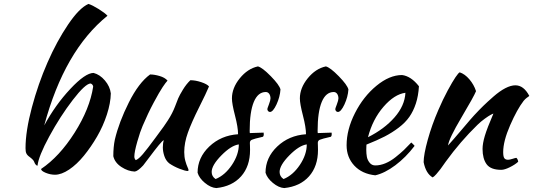

<svg xmlns="http://www.w3.org/2000/svg" viewBox="-20 -853 2713 977"><path d="M189 6.8Q282.2 -55.7 359.6 -177.7Q437 -299.8 454.1 -412.1Q454.1 -417 450.2 -421.9Q446.3 -426.8 440.9 -428.2Q414.1 -427.2 350.1 -344Q286.1 -260.7 231 -159.2Q175.8 -57.6 170.9 -9.8Q166.5 -9.8 161.6 -15.4Q156.7 -21 153.8 -29.8Q150.4 -39.6 130.9 -54.2Q117.7 -63.5 113.8 -73.2Q109.9 -81.1 109.9 -99.1Q109.9 -185.5 142.1 -306.2Q174.3 -426.8 221.7 -534.9Q269 -643.1 326.4 -728Q383.8 -813 430.2 -833Q449.7 -827.1 482.2 -806.9Q514.6 -786.6 526.9 -772.9Q307.6 -595.7 205.1 -214.8Q261.7 -319.3 337.9 -400.6Q414.1 -481.9 456.1 -481.9Q488.3 -473.6 513.9 -443.4Q539.6 -413.1 543.9 -377.9Q543 -328.6 523.9 -270Q504.9 -211.4 474.1 -158.4Q443.4 -105.5 407.2 -61Q371.1 -16.6 331.8 9.8Q292.5 36.1 259.8 36.1Q236.3 36.1 212.6 26.4Q189 16.6 189 6.8Z M840.8 -22Q823.7 -36.1 816.2 -59.1Q808.6 -82 808.6 -103Q808.6 -124.5 813.5 -139.2Q808.6 -139.6 787.8 -114.3Q767.1 -88.9 741.2 -54.2Q715.3 -19.5 708.5 -11.2Q680.7 18.6 665.5 20Q631.3 18.6 597.9 -3.2Q564.5 -24.9 556.6 -58.1Q556.6 -106 564.5 -143.1Q585.4 -231.4 635.7 -331.8Q686 -432.1 743.7 -474.1Q765.1 -474.1 792 -466.3Q818.8 -458.5 832.5 -442.9Q823.7 -433.6 807.6 -409.7Q791.5 -385.7 762.2 -331.1Q732.9 -276.4 705.6 -211.9Q693.8 -185.1 678.7 -132.6Q663.6 -80.1 663.6 -56.2Q663.6 -45.4 670.9 -38.1Q685.1 -43.5 706.8 -68.6Q728.5 -93.8 772.5 -153.8Q775.4 -158.2 790 -177.7Q804.7 -197.3 813 -209Q821.3 -220.7 833.7 -239.7Q846.2 -258.8 855.2 -276.6Q864.3 -294.4 870.6 -311Q879.9 -335.9 886.7 -352.3Q893.6 -368.7 910.9 -397Q928.2 -425.3 948.7 -444.8Q974.6 -444.8 1004.4 -434.8Q1034.2 -424.8 1043.5 -413.1Q1029.8 -379.9 992.4 -305.4Q955.1 -231 936.3 -178.7Q917.5 -126.5 917.5 -79.1Q917.5 -54.2 923.1 -34.2Q928.7 -14.2 934.1 -2.7Q939.5 8.8 939.5 13.2Q939.5 14.6 938.5 15.6Q937.5 16.6 936.5 16.6L935.5 17.1Q921.9 17.1 892.6 5.4Q863.3 -6.3 840.8 -22Z M1407.2 -397.9Q1404.8 -359.9 1387 -321.5Q1369.1 -283.2 1353.5 -283.2Q1341.8 -284.7 1340.3 -297.9Q1340.3 -300.8 1348.4 -321.8Q1356.4 -342.8 1356.4 -352.1Q1356.4 -366.2 1349.9 -375.5Q1343.3 -384.8 1332.5 -384.8Q1292.5 -384.8 1271.5 -334.2Q1250.5 -283.7 1250.5 -188Q1250.5 -177.7 1251.5 -175.8L1321.3 -178.2Q1322.3 -176.3 1322.3 -169.9Q1322.3 -161.1 1318.4 -157.2Q1271.5 -146.5 1261.5 -141.8Q1251.5 -137.2 1251.5 -126Q1251.5 -122.1 1252 -110.4Q1252.4 -98.6 1252.4 -89.8Q1252.4 -6.8 1206.8 44.4Q1161.1 95.7 1080.6 104Q1052.2 102.1 1022.9 77.9Q993.7 53.7 985.4 25.9Q985.4 -50.8 1044.9 -107.4Q1104.5 -164.1 1191.4 -169.9Q1191.4 -205.1 1175.8 -265.1Q1160.2 -325.2 1160.2 -352.1Q1160.2 -405.3 1200.2 -454.6Q1240.2 -503.9 1292.5 -515.1Q1314.9 -509.3 1358.2 -465.1Q1401.4 -420.9 1407.2 -397.9ZM1077.1 58.1Q1125 38.6 1160.2 -13.9Q1195.3 -66.4 1195.3 -118.2Q1156.2 -112.8 1106.7 -62.5Q1057.1 -12.2 1057.1 22Q1057.1 44.9 1077.1 58.1Z M1752.9 -397.9Q1750.5 -359.9 1732.7 -321.5Q1714.8 -283.2 1699.2 -283.2Q1687.5 -284.7 1686 -297.9Q1686 -300.8 1694.1 -321.8Q1702.1 -342.8 1702.1 -352.1Q1702.1 -366.2 1695.6 -375.5Q1689 -384.8 1678.2 -384.8Q1638.2 -384.8 1617.2 -334.2Q1596.2 -283.7 1596.2 -188Q1596.2 -177.7 1597.2 -175.8L1667 -178.2Q1668 -176.3 1668 -169.9Q1668 -161.1 1664.1 -157.2Q1617.2 -146.5 1607.2 -141.8Q1597.2 -137.2 1597.2 -126Q1597.2 -122.1 1597.7 -110.4Q1598.1 -98.6 1598.1 -89.8Q1598.1 -6.8 1552.5 44.4Q1506.8 95.7 1426.3 104Q1397.9 102.1 1368.7 77.9Q1339.4 53.7 1331.1 25.9Q1331.1 -50.8 1390.6 -107.4Q1450.2 -164.1 1537.1 -169.9Q1537.1 -205.1 1521.5 -265.1Q1505.9 -325.2 1505.9 -352.1Q1505.9 -405.3 1545.9 -454.6Q1585.9 -503.9 1638.2 -515.1Q1660.6 -509.3 1703.9 -465.1Q1747.1 -420.9 1752.9 -397.9ZM1422.9 58.1Q1470.7 38.6 1505.9 -13.9Q1541 -66.4 1541 -118.2Q1502 -112.8 1452.4 -62.5Q1402.8 -12.2 1402.8 22Q1402.8 44.9 1422.9 58.1Z M2111.8 -414.1Q2108.9 -365.2 2096.2 -326.4Q2083.5 -287.6 2063 -258.3Q2042.5 -229 2009 -203.6Q1975.6 -178.2 1937.3 -158.4Q1898.9 -138.7 1844.7 -117.2Q1844.7 -113.3 1844.2 -104.2Q1843.8 -95.2 1843.8 -90.8Q1843.8 -70.8 1846.9 -54.4Q1850.1 -38.1 1861.1 -24.7Q1872.1 -11.2 1889.6 -11.2Q1915 -11.2 1941.4 -22.2Q1967.8 -33.2 1993.4 -53.7Q2019 -74.2 2035.2 -89.6Q2051.3 -105 2072.8 -127.9Q2082.5 -119.6 2089.8 -110.8Q2044.9 -51.8 1991.2 -11.7Q1937.5 28.3 1889.6 39.1Q1821.8 31.7 1782.7 -10.5Q1743.7 -52.7 1743.7 -113.8Q1743.7 -193.8 1786.4 -277.8Q1829.1 -361.8 1895.5 -416.5Q1961.9 -471.2 2025.9 -471.2Q2071.8 -465.3 2111.8 -414.1ZM2043 -380.9Q1986.8 -373.5 1931.4 -309.6Q1876 -245.6 1852.5 -154.8Q1935.5 -196.3 1987.5 -255.6Q2039.6 -314.9 2043 -380.9Z M2319.3 -484.9Q2345.2 -476.6 2368.4 -449.5Q2391.6 -422.4 2402.3 -389.2Q2391.6 -362.3 2327.9 -254.9Q2264.2 -147.5 2259.8 -112.8Q2282.2 -137.2 2332.3 -196.3Q2382.3 -255.4 2392.6 -266.1Q2418.9 -294.4 2439.2 -314.2Q2459.5 -334 2491 -361.6Q2522.5 -389.2 2551 -404.1Q2579.6 -418.9 2602.5 -418.9Q2645 -418.9 2673.3 -365.2Q2673.3 -364.3 2670.2 -362.3Q2667 -360.4 2659.7 -354.7Q2652.3 -349.1 2644.5 -339.8Q2611.3 -296.9 2575.9 -215.8Q2540.5 -134.8 2540.5 -79.1Q2540.5 -55.7 2546.4 -47.9Q2552.2 -40 2565.4 -40Q2573.2 -40 2588.4 -44.9Q2603.5 -49.8 2607.4 -49.8Q2610.8 -47.9 2613.8 -41.3Q2616.7 -34.7 2616.7 -29.8Q2600.6 -15.1 2574 -2Q2547.4 11.2 2530.8 11.2Q2477.1 11.2 2456.3 -17.1Q2435.5 -45.4 2435.5 -95.2Q2435.5 -122.6 2447 -161.4Q2458.5 -200.2 2490.7 -274.9Q2488.8 -274.9 2477.5 -269Q2466.3 -263.2 2446.8 -249Q2427.2 -234.9 2409.7 -217.8Q2322.8 -133.3 2248.5 -30.8Q2231 -5.4 2221.2 7.6Q2211.4 20.5 2200.4 33Q2189.5 45.4 2181.6 49.8Q2147 29.8 2135.7 -27.8Q2135.7 -66.4 2156.7 -142.1Q2177.7 -217.8 2210.4 -293Q2233.9 -347.7 2258.3 -392.8Q2282.7 -438 2297.9 -460.2Q2313 -482.4 2319.3 -484.9Z"/></svg>

Font: Kaushan Script
Style: Regular
Weight: 400
Designer: Pablo Impallari
Foundry: Pablo Impallari
Version: Version 1.002